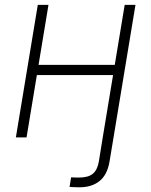

<svg xmlns="http://www.w3.org/2000/svg" viewBox="-20 -566 623 791"><path d="M306.6 205.6Q296.9 205.6 285.6 205.1Q274.4 204.6 266.6 204.1L272.9 164.6Q281.2 165 290.3 165.3Q299.3 165.5 305.7 165.5Q343.3 165.5 362.3 149.9Q381.3 134.3 387.2 99.6L403.3 0H447.8L431.2 99.6Q422.4 153.3 390.6 179.4Q358.9 205.6 306.6 205.6ZM466.8 -298.8 460 -256.8H119.6L127 -298.8ZM179.7 -545.9 89.4 0H45.4L135.7 -545.9ZM538.1 -545.9 447.8 0H403.3L493.7 -545.9Z"/></svg>

Font: Inter ExtraLight
Style: Italic
Weight: 250
Italic angle: -9.3988°
Designer: Rasmus Andersson
Foundry: rsms
Version: Version 4.001;git-66647c0bb